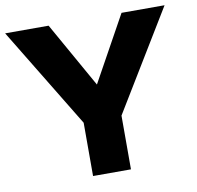

<svg xmlns="http://www.w3.org/2000/svg" viewBox="-77 -768 870 848"><g transform="rotate(-10 357.5 -344.0)"><path d="M443 -241V0H273V-239L0 -688H195L360 -395L522 -688H715Z"/></g></svg>

Font: Roundo Variable
Style: Regular
Weight: 200
Designer: Shiva Nallaperumal
Foundry: Indian Type Foundry
Version: Version 2.000